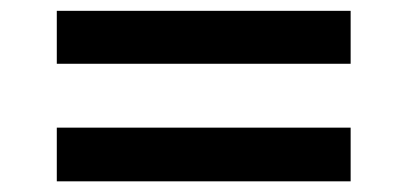

<svg xmlns="http://www.w3.org/2000/svg" viewBox="-20 -447 760 358"><path d="M85.9 -328.1V-426.8H633.8V-328.1ZM85.9 -108.9V-209H633.8V-108.9Z"/></svg>

Font: Archivo Expanded SemiBold
Style: Regular
Weight: 600
Width: 7
Designer: Hector Gatti
Foundry: Omnibus-Type
Version: Version 2.001